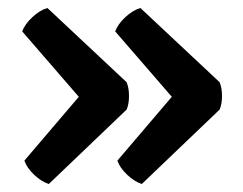

<svg xmlns="http://www.w3.org/2000/svg" viewBox="-20 -495 607 480"><path d="M177 -253 35.5 -416.5Q42 -434.5 60.8 -452Q79.5 -469.5 98.5 -475L296.5 -289.5Q302.5 -275.5 302.5 -255Q302.5 -234.5 296.5 -221L102 -35Q83.5 -41 65.2 -58.2Q47 -75.5 41 -93.5ZM409.5 -253 268 -416.5Q274.5 -434.5 293.2 -452Q312 -469.5 331 -475L529 -289.5Q535 -275.5 535 -255Q535 -234.5 529 -221L334.5 -35Q316 -41 297.8 -58.2Q279.5 -75.5 273.5 -93.5Z"/></svg>

Font: Signika Negative Medium
Style: Regular
Weight: 500
Designer: Anna Giedry
Foundry: Anna Giedry
Version: Version 2.001